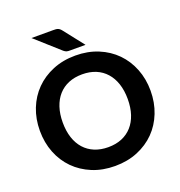

<svg xmlns="http://www.w3.org/2000/svg" viewBox="-162 -1068 1135 1212"><g transform="rotate(-20 405.5 -462.0)"><path d="M623.5 -363Q623.5 -420 608.5 -465.2Q593.5 -510.5 565.2 -542.2Q537 -574 496.8 -590.8Q456.5 -607.5 405.5 -607.5Q354.5 -607.5 314 -590.8Q273.5 -574 245.2 -542.2Q217 -510.5 202 -465.2Q187 -420 187 -363Q187 -305.5 202 -260.2Q217 -215 245.2 -183.5Q273.5 -152 314 -135.2Q354.5 -118.5 405.5 -118.5Q456.5 -118.5 496.8 -135.2Q537 -152 565.2 -183.5Q593.5 -215 608.5 -260.2Q623.5 -305.5 623.5 -363ZM777 -363Q777 -283.5 750.2 -215.5Q723.5 -147.5 674.8 -98Q626 -48.5 557.5 -20.2Q489 8 405.5 8Q322 8 253.5 -20.2Q185 -48.5 136 -98Q87 -147.5 60.2 -215.5Q33.5 -283.5 33.5 -363Q33.5 -442.5 60.2 -510.2Q87 -578 136 -627.5Q185 -677 253.5 -705.2Q322 -733.5 405.5 -733.5Q489 -733.5 557.5 -705.2Q626 -677 674.8 -627.2Q723.5 -577.5 750.2 -509.8Q777 -442 777 -363ZM328 -932Q338.5 -932 346.2 -931.5Q354 -931 360.2 -928.8Q366.5 -926.5 372 -922.2Q377.5 -918 383.5 -910.5L490 -775H390Q382 -775 376 -775.2Q370 -775.5 365 -776.8Q360 -778 355.2 -780.8Q350.5 -783.5 345 -788L184 -932Z"/></g></svg>

Font: Lato
Style: Regular
Weight: 800
Designer: Lukasz Dziedzic with Adam Twardoch and Botio Nikoltchev
Foundry: tyPoland Lukasz Dziedzic
Version: Version 2.015; 2015-08-06; http://www.latofonts.com/; ttfaut